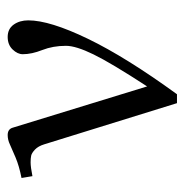

<svg xmlns="http://www.w3.org/2000/svg" viewBox="-10 -472 494 515"><g transform="rotate(-90 237.5 -215.0)"><path d="M107.4 -343.8Q102.5 -359.9 93.3 -368.7Q84 -377.4 76.9 -378.9Q69.8 -380.4 59.1 -380.4Q46.4 -380.4 22 -375.5L17.1 -404.8Q49.3 -411.1 72 -420.7Q94.7 -430.2 107.2 -436Q119.6 -441.9 132.3 -441.9Q147.9 -441.9 151.9 -428.7L262.7 -67.9Q325.7 -164.6 348.6 -211.7Q371.6 -258.8 371.6 -285.6Q371.6 -320.3 360.4 -348.9Q349.1 -377.4 349.1 -401.4Q349.1 -415.5 361.8 -428.7Q374.5 -441.9 395.5 -441.9Q417 -441.9 428.5 -425.8Q439.9 -409.7 439.9 -386.7Q439.9 -329.1 390.4 -226.6Q340.8 -124 241.7 12.2H217.8Z"/></g></svg>

Font: Libertinage
Style: l
Weight: 400
Designer: OSP
Foundry: OSP
Version: Version 1.0; 2008; OFL relea